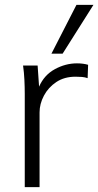

<svg xmlns="http://www.w3.org/2000/svg" viewBox="-20 -771 405 791"><path d="M82 0V-384Q82 -412 80.5 -442.5Q79 -473 75 -501H135L141 -414Q162 -462 206 -486Q250 -510 297 -510Q310 -510 321.5 -508.5Q333 -507 343 -504L341 -449Q330 -453 317.5 -454Q305 -455 291 -455Q245 -455 212 -433Q179 -411 161 -377Q143 -343 143 -308V0ZM192 -550 295 -751H365L238 -550Z"/></svg>

Font: Mulish Light
Style: Regular
Weight: 300
Designer: Vernon Adams
Foundry: Vernon Adams
Version: Version 3.603; ttfautohint (v1.8.3)